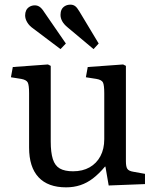

<svg xmlns="http://www.w3.org/2000/svg" viewBox="-20 -791 673 825"><path d="M264 14Q186 14 145.5 -29.5Q105 -73 105 -157V-390Q105 -426 99 -437Q93 -448 71 -452L27 -459L35 -503L186 -514L198 -508V-183Q198 -136 207 -107.5Q216 -79 237 -67Q258 -55 294 -55Q335 -55 365 -72Q395 -89 411.5 -120Q428 -151 428 -193V-390Q428 -425 422.5 -436.5Q417 -448 394 -452L349 -459L357 -503L509 -514L521 -508V-98Q521 -74 527.5 -65Q534 -56 553 -53L603 -44V0L447 6L433 -75H431Q405 -44 379.5 -24.5Q354 -5 325.5 4.5Q297 14 264 14ZM240 -580 122 -669Q106 -680 97 -695Q88 -710 88 -725Q88 -737 92.5 -746.5Q97 -756 107 -762Q117 -768 130 -768Q141 -768 150.5 -761.5Q160 -755 170 -739L263 -604ZM382 -580 271 -673Q255 -686 247.5 -699.5Q240 -713 240 -727Q240 -740 244.5 -749.5Q249 -759 259 -765Q269 -771 283 -771Q294 -771 302.5 -765Q311 -759 321 -742L404 -604Z"/></svg>

Font: Literata 18pt
Style: Regular
Weight: 400
Designer: Latin by Veronika Burian and Jose Scaglione. Greek by Irene Vlachou. Cyrillic by Vera Evstafieva.
Foundry: TypeTogether
Version: Version 3.103;gftools[0.9.29]